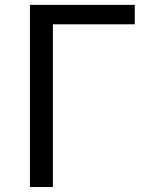

<svg xmlns="http://www.w3.org/2000/svg" viewBox="-20 -753 597 773"><path d="M100.6 0V-733.4H522.6V-655.2H193V0Z"/></svg>

Font: Noto Sans HK Thin
Style: Regular
Weight: 100
Designer: Ryoko NISHIZUKA 西塚涼子 (kana, bopomofo & ideographs); Paul D. Hunt (Latin, Greek & Cyrillic); Sandoll Communications 산돌커뮤니
Foundry: Adobe
Version: Version 2.004-H2;hotconv 1.0.118;makeotfexe 2.5.65603